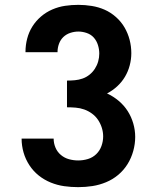

<svg xmlns="http://www.w3.org/2000/svg" viewBox="-20 -763 640 791"><path d="M302 8Q273 8 244.5 4Q216 0 189 -11Q162 -22 139.5 -40Q117 -58 101 -82.5Q85 -107 77 -135Q69 -163 69 -192H201Q201 -173 208.5 -155Q216 -137 231 -124.5Q246 -112 264.5 -107Q283 -102 302 -102Q323 -102 342.5 -108Q362 -114 376.5 -128Q391 -142 398 -161.5Q405 -181 405 -201Q405 -219 399.5 -236.5Q394 -254 384 -269Q374 -284 359 -295Q344 -306 327 -312Q310 -318 292 -319.5Q274 -321 256 -321V-431Q272 -431 288.5 -432.5Q305 -434 320.5 -439.5Q336 -445 349 -455.5Q362 -466 371 -480Q380 -494 384.5 -510Q389 -526 389 -542Q389 -560 383.5 -577.5Q378 -595 366.5 -608Q355 -621 337.5 -627Q320 -633 303 -633Q286 -633 269.5 -627.5Q253 -622 241 -610.5Q229 -599 223 -582.5Q217 -566 217 -549V-548H85V-550Q85 -577 92 -604Q99 -631 113.5 -654Q128 -677 149 -695Q170 -713 195.5 -724Q221 -735 248 -739Q275 -743 303 -743Q330 -743 358 -738.5Q386 -734 411 -723Q436 -712 457.5 -693Q479 -674 493 -650Q507 -626 514 -599Q521 -572 521 -544Q521 -519 514.5 -494Q508 -469 495 -447Q482 -425 463 -407.5Q444 -390 421 -378Q447 -366 469 -347.5Q491 -329 506 -305.5Q521 -282 529 -254.5Q537 -227 537 -199Q537 -170 529 -141Q521 -112 505.5 -87Q490 -62 467.5 -43Q445 -24 417.5 -12.5Q390 -1 361 3.5Q332 8 302 8Z"/></svg>

Font: Iosevka Aile Extrabold
Style: Regular
Weight: 800
Designer: Belleve Invis
Foundry: Belleve Invis
Version: Version 27.3.5; ttfautohint (v1.8.4)